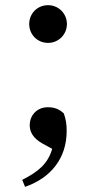

<svg xmlns="http://www.w3.org/2000/svg" viewBox="-20 -542 372 743"><path d="M166 -376C207 -376 239 -409 239 -449C239 -489 207 -522 166 -522C124 -522 93 -489 93 -449C93 -409 124 -376 166 -376ZM77 181C176 147 238 71 238 -35C238 -62 235 -80 227 -103C208 -121 189 -127 165 -127C123 -127 95 -96 95 -57C95 -31 109 -7 142 12L182 34C165 92 129 122 66 154Z"/></svg>

Font: GenKiMin2 TW SB
Style: Regular
Weight: 600
Version: Version 2.100;PS 2.1;hotconv 16.6.51;makeotf.lib2.5.65220 DE